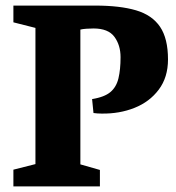

<svg xmlns="http://www.w3.org/2000/svg" viewBox="-20 -668 629 688"><path d="M28 0V-60L107 -80V-568L28 -588V-648H321Q410 -648 467.5 -631Q525 -614 553.5 -572Q582 -530 582 -455Q582 -391 549 -347Q516 -303 462 -281.5Q408 -260 344 -261Q337 -261 329.5 -261.5Q322 -262 315 -263L310 -313Q354 -320 375.5 -338Q397 -356 404.5 -387.5Q412 -419 412 -463Q412 -506 390 -536Q368 -566 315 -566Q302 -566 289 -565Q276 -564 268 -562V-79L338 -59V0Z"/></svg>

Font: Faustina Light ExtraBold
Style: Regular
Weight: 800
Version: Version 1.200